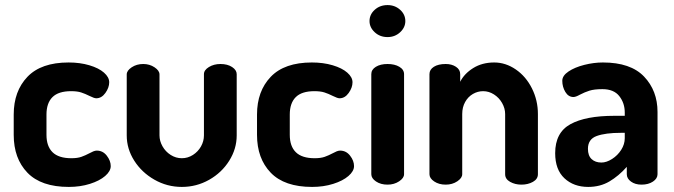

<svg xmlns="http://www.w3.org/2000/svg" viewBox="-20 -727 2655 756"><path d="M34 -196V-276Q34 -368 88 -424.5Q142 -481 250 -481Q295 -481 332 -470Q369 -459 389.5 -441Q410 -423 410 -403Q410 -382 395 -361Q380 -340 359 -340Q351 -340 333 -349Q315 -358 299.5 -363Q284 -368 260 -368Q210 -368 186.5 -344.5Q163 -321 163 -276V-196Q163 -151 187 -127.5Q211 -104 261 -104Q285 -104 300.5 -109.5Q316 -115 333 -124Q340 -128 347.5 -131Q355 -134 361 -134Q385 -134 400.5 -114Q416 -94 416 -73Q416 -53 394 -34Q372 -15 334 -3Q296 9 251 9Q142 9 88 -47Q34 -103 34 -196Z M479 -194V-434Q479 -449 498.5 -462Q518 -475 544 -475Q569 -475 588.5 -462Q608 -449 608 -434V-194Q608 -172 619.8 -151Q631.6 -130 652 -117Q672.4 -104 696 -104Q719.5 -104 739.8 -117Q760 -130 771.5 -150.6Q783 -171.1 783 -194V-435Q783 -451 802.5 -463Q822 -475 848 -475Q876 -475 894 -463Q912 -451 912 -435V-194Q912 -140.9 882.5 -94Q853 -47 803.4 -19Q753.8 9 695.9 9Q638 9 588 -19.5Q538 -48 508.5 -94.5Q479 -140.9 479 -194Z M992 -196V-276Q992 -368 1046 -424.5Q1100 -481 1208 -481Q1253 -481 1290 -470Q1327 -459 1347.5 -441Q1368 -423 1368 -403Q1368 -382 1353 -361Q1338 -340 1317 -340Q1309 -340 1291 -349Q1273 -358 1257.5 -363Q1242 -368 1218 -368Q1168 -368 1144.5 -344.5Q1121 -321 1121 -276V-196Q1121 -151 1145 -127.5Q1169 -104 1219 -104Q1243 -104 1258.5 -109.5Q1274 -115 1291 -124Q1298 -128 1305.5 -131Q1313 -134 1319 -134Q1343 -134 1358.5 -114Q1374 -94 1374 -73Q1374 -53 1352 -34Q1330 -15 1292 -3Q1254 9 1209 9Q1100 9 1046 -47Q992 -103 992 -196Z M1571 -435V-41Q1571 -26 1551.5 -13Q1532 0 1506 0Q1479 0 1460.5 -12.5Q1442 -25 1442 -41V-435Q1442 -453 1460 -464Q1478 -475 1506 -475Q1534 -475 1552.5 -464Q1571 -453 1571 -435ZM1576 -644Q1576 -619 1555.5 -600Q1535 -581 1506 -581Q1476 -581 1455.5 -600Q1435 -619 1435 -644Q1435 -670 1455.5 -688.5Q1476 -707 1506 -707Q1535 -707 1555.5 -688.5Q1576 -670 1576 -644Z M1735 0Q1708.3 0 1689.7 -12.5Q1671 -25 1671 -41V-435Q1671 -453 1688.3 -464Q1705.7 -475 1735 -475Q1758.8 -475 1775.4 -464Q1792 -453 1792 -435V-405Q1808 -437 1843.3 -459Q1878.6 -481 1926 -481Q1971 -481 2011 -453.5Q2051 -426 2074.5 -379Q2098 -332 2098 -278V-41Q2098 -22 2078.5 -11Q2059 0 2033 0Q2008 0 1988.5 -11Q1969 -22 1969 -41V-278Q1969 -300.3 1957 -321.4Q1945.1 -342.4 1925 -355.2Q1905 -368 1882.3 -368Q1861 -368 1842 -357Q1823 -346 1811.5 -325.4Q1800 -304.8 1800 -278V-41Q1800 -26.1 1780.5 -13Q1761 0 1735 0Z M2569 -286V-41Q2569 -24 2551 -12Q2533 0 2506 0Q2481 0 2464.5 -12Q2448 -24 2448 -41V-70Q2416 -34 2379.5 -12.5Q2343 9 2296 9Q2239 9 2202.5 -25Q2166 -59 2166 -124Q2166 -205 2226 -238Q2286 -271 2399 -271H2440V-284Q2440 -321 2418.5 -348.5Q2397 -376 2352 -376Q2320 -376 2301 -370Q2282 -364 2263 -354Q2247 -345 2238 -345Q2218 -345 2206 -365Q2194 -385 2194 -409Q2194 -429 2218.5 -445.5Q2243 -462 2280.5 -471.5Q2318 -481 2354 -481Q2463 -481 2516 -425.5Q2569 -370 2569 -286ZM2295 -141Q2295 -114 2309.5 -100.5Q2324 -87 2348 -87Q2368 -87 2390 -101Q2412 -115 2426 -137Q2440 -159 2440 -183V-204H2425Q2364 -204 2329.5 -191.5Q2295 -179 2295 -141Z"/></svg>

Font: Dosis
Style: Regular
Weight: 400
Designer: Edgar Tolentino, Pablo Impallari, Igino Marini
Foundry: Edgar Tolentino, Pablo Impallari, Igino Marini
Version: Version 1.007;Glyphs 3.1.1 (3134)